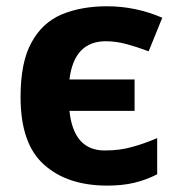

<svg xmlns="http://www.w3.org/2000/svg" viewBox="-20 -576 564 606"><path d="M318.8 9.8Q192.4 9.8 119.1 -56.2Q44.9 -121.6 44.9 -270Q44.9 -379.4 79.1 -441.4Q112.8 -503.9 174.3 -530.3Q236.3 -556.2 317.9 -556.2Q408.2 -556.2 492.2 -520L449.2 -414.1Q409.7 -428.7 378.9 -437Q345.2 -445.8 314 -445.8Q213.9 -445.8 199.2 -325.2H404.8V-226.1H199.2Q212.4 -101.1 310.1 -101.1Q359.9 -101.1 397 -112.3Q431.2 -121.1 476.1 -140.1V-25.9Q441.9 -8.3 403.3 1Q366.2 9.8 318.8 9.8Z"/></svg>

Font: Droid Sans Thai
Style: Bold
Weight: 700
Designer: Steve Matteson
Foundry: Ascender Corporation
Version: Version 1.00